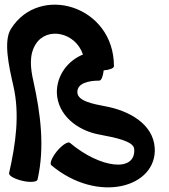

<svg xmlns="http://www.w3.org/2000/svg" viewBox="-20 -757 724 824"><path d="M141 14C173 -126 154 -270 123 -410C111 -463 104 -521 133 -567C181 -644 304 -619 336 -523C270 -496 223 -433 224 -359C227 -264 311 -196 409 -179C471 -167 554 -152 556 -117C563 -16 411 -34 280 -144C272 -151 247 -135 225 -109C203 -82 192 -55 200 -48C401 120 655 47 644 -123C637 -224 536 -282 431 -301C379 -311 313 -323 312 -361C311 -400 360 -411 406 -411C415 -411 422 -429 425 -455C450 -457 469 -464 469 -473C469 -734 149 -828 27 -633C-6 -581 18 -473 37 -390C66 -266 47 -138 19 -14C17 -3 42 11 76 19C109 27 139 24 141 14Z"/></svg>

Font: Nupuram
Style: Bold
Weight: 700
Designer: Santhosh Thottingal (santhosh.thottingal@gmail.com)
Foundry: SMC
Version: Version 1.000